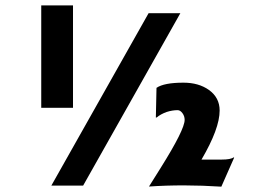

<svg xmlns="http://www.w3.org/2000/svg" viewBox="-20 -699 1038 723"><path d="M135.3 -678.7H254.9V-293H135.3ZM539.6 -649.4H659.2L293 0H173.3ZM813.5 3.9Q670.4 -5.4 541 3.4L585.4 -67.4Q675.3 -210.9 675.3 -247.6Q675.3 -261.7 667 -272.9Q658.7 -284.2 648.9 -284.2Q639.2 -284.2 628.7 -282.5Q618.2 -280.8 607.4 -277.3Q584.5 -269 570.3 -256.8L566.9 -256.3L569.3 -368.2Q597.7 -387.7 670.9 -387.7Q728 -387.7 766.6 -360.4Q807.1 -331.5 807.1 -282.7Q807.1 -214.8 738.8 -98.1H814.9Q848.6 -98.1 859.4 -106.4L861.8 -105.5Z"/></svg>

Font: HammersmithOne
Style: Regular
Weight: 400
Designer: Nicole Fally
Foundry: Nicole Fally
Version: Version 1.003